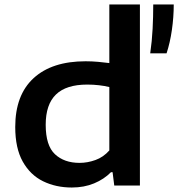

<svg xmlns="http://www.w3.org/2000/svg" viewBox="-20 -828 796 857"><path d="M300.5 9Q229.5 9 172.2 -19Q115 -47 81.5 -106.8Q48 -166.5 48 -261Q48 -404 130 -479.2Q212 -554.5 362 -554.5Q390.5 -554.5 418 -552Q445.5 -549.5 468 -546.5V-808H604.5V0H490L482.5 -59.5H475.5Q444.5 -28 400 -9.5Q355.5 9 300.5 9ZM335 -101Q371 -101 406.2 -113.8Q441.5 -126.5 468 -156.5V-439.5Q448 -444.5 422.2 -447.5Q396.5 -450.5 369.5 -450.5Q275.5 -450.5 229.8 -406.2Q184 -362 184 -271Q184 -178.5 225.2 -139.8Q266.5 -101 335 -101ZM650.5 -590Q658.5 -645 661.2 -699.2Q664 -753.5 664 -808H755.5Q755.5 -751.5 747.2 -694.2Q739 -637 723.5 -590Z"/></svg>

Font: Encode Sans Expanded SemiBold
Style: Regular
Weight: 600
Width: 7
Designer: Multiple Designers
Foundry: Impallari Type
Version: Version 3.000; ttfautohint (v1.8.3) -l 8 -r 50 -G 200 -x 14 